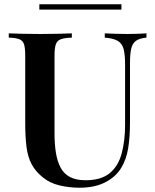

<svg xmlns="http://www.w3.org/2000/svg" viewBox="-20 -864 726 898"><path d="M665 -708V-688Q633 -685 616.5 -673.5Q600 -662 594 -637.5Q588 -613 588 -568V-291Q588 -224 579.5 -171Q571 -118 547 -79Q522 -37 472.5 -11.5Q423 14 352 14Q304 14 257.5 3Q211 -8 176 -38Q145 -64 127.5 -97Q110 -130 104 -176.5Q98 -223 98 -288V-602Q98 -639 92.5 -656.5Q87 -674 70.5 -680.5Q54 -687 21 -688V-708Q46 -707 85 -706Q124 -705 169 -705Q210 -705 250 -706Q290 -707 316 -708V-688Q282 -687 264.5 -680.5Q247 -674 241 -656.5Q235 -639 235 -602V-240Q235 -190 241.5 -149.5Q248 -109 263.5 -80Q279 -51 307.5 -36Q336 -21 380 -21Q453 -21 493 -54Q533 -87 549 -146Q565 -205 565 -280V-560Q565 -609 558 -635Q551 -661 530.5 -673Q510 -685 470 -688V-708Q489 -707 519.5 -706Q550 -705 576 -705Q601 -705 625.5 -706Q650 -707 665 -708ZM548 -844V-819H164V-844Z"/></svg>

Font: Playfair Display SemiBold
Style: Regular
Weight: 600
Designer: Claus Eggers Sørensen
Foundry: Claus Eggers Sørensen
Version: Version 1.203